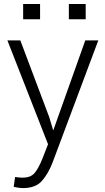

<svg xmlns="http://www.w3.org/2000/svg" viewBox="-20 -731 529 964"><path d="M227.1 -143.1 246.6 -78.1H248L408.2 -528.3H473.6L244.1 84.5Q223.1 139.6 191.2 176.5Q159.2 213.4 95.2 213.4Q85 213.4 70.6 211.2Q56.2 209 48.8 206.5L55.7 157.7Q61.5 158.7 74.5 159.9Q87.4 161.1 93.3 161.1Q132.8 161.1 152.6 138.9Q172.4 116.7 193.4 64.5L221.2 -6.8L17.1 -528.3H82ZM410.2 -634.3H325.7V-710.9H410.2ZM181.2 -634.3H96.2V-710.9H181.2Z"/></svg>

Font: Roboto Web
Style: Light
Weight: 300
Designer: Google
Version: Version 1.200310; 2013